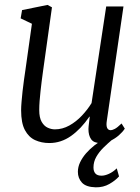

<svg xmlns="http://www.w3.org/2000/svg" viewBox="-20 -586 584 800"><path d="M185.5 10Q153 10 126.2 -2.2Q99.5 -14.5 83.8 -44Q68 -73.5 68 -126.5Q68 -141.5 69.8 -162Q71.5 -182.5 74 -205.8Q76.5 -229 79.8 -252.2Q83 -275.5 86 -295L113 -487L66 -509.5L72 -544L178 -565.5L196.5 -555.5L159.5 -291Q156.5 -270 153.8 -248.2Q151 -226.5 148.8 -205.5Q146.5 -184.5 145 -164.8Q143.5 -145 143.5 -127.5Q143.5 -95.5 153.8 -78Q164 -60.5 179 -53.8Q194 -47 208.5 -47Q240 -47 268.8 -63Q297.5 -79 321.2 -104.2Q345 -129.5 361.5 -156.5L422.5 -559H494.5L425 -82.5Q422 -63.5 426.2 -53.5Q430.5 -43.5 441.5 -43.5Q447.5 -43.5 458 -48.8Q468.5 -54 486.5 -71.5L500 -50Q491 -36 475.2 -22.2Q459.5 -8.5 439.8 0.8Q420 10 398 10Q371 10 359.8 -5.8Q348.5 -21.5 348.5 -48.5Q348.5 -53 349.2 -59.5Q350 -66 350.8 -73.2Q351.5 -80.5 352.5 -87.2Q353.5 -94 354 -100H352.5Q335 -74.5 315.8 -54.2Q296.5 -34 276 -19.5Q255.5 -5 232.8 2.5Q210 10 185.5 10ZM379 194.5Q338.5 193.5 321.5 175Q304.5 156.5 304.5 130Q304.5 110 313.5 90.8Q322.5 71.5 338.2 53.2Q354 35 374.2 19.2Q394.5 3.5 416.5 -8.5L437.5 -24.5L448 -4.5Q429 11.5 411 29.2Q393 47 381.2 67.5Q369.5 88 369.5 112Q369.5 128 377.5 137Q385.5 146 403 146Q417 146 434 138.2Q451 130.5 466.5 115.5L476 149Q461 166 435.8 180.5Q410.5 195 379 194.5Z"/></svg>

Font: Merriweather 24pt SemiCondensed Light
Style: Italic
Weight: 300
Width: 4
Italic angle: -7.8°
Designer: Eben Sorkin
Foundry: Eben Sorkin
Version: Version 2.101